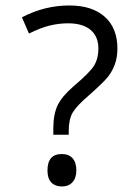

<svg xmlns="http://www.w3.org/2000/svg" viewBox="-20 -672 490 705"><path d="M232.4 -177.2H175.8V-200.7Q175.8 -251.5 191.4 -285.2Q207.5 -318.4 250.5 -355.5Q311 -406.7 325.7 -431.6Q341.3 -457.5 341.3 -493.2Q341.3 -538.1 312.5 -562.3Q283.7 -586.4 230 -586.4Q196.3 -586.4 162.1 -578.1Q129.9 -570.3 86.4 -548.8L60.5 -608.4Q143.6 -651.9 234.4 -651.9Q318.4 -651.9 364.7 -610.4Q411.1 -568.8 411.1 -494.1Q411.1 -461.9 402.3 -437.5Q394 -413.1 377.4 -391.1Q359.9 -369.1 305.7 -321.3Q261.7 -283.7 246.6 -258.3Q232.4 -232.9 232.4 -191.4ZM207 12.7Q182.6 12.7 168.5 -2Q154.3 -16.6 154.3 -46.4Q154.3 -106.4 207 -106.4Q232.4 -106.4 246.3 -91.1Q260.3 -75.7 260.3 -46.4Q260.3 -18.6 246.1 -2.9Q231.9 12.7 207 12.7Z"/></svg>

Font: Khula Regular
Style: Regular
Weight: 400
Designer: Erin McLaughlin, Steve Matteson
Version: Version 1.000;PS 1.0;hotconv 1.0.72;makeotf.lib2.5.5900